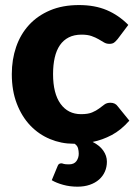

<svg xmlns="http://www.w3.org/2000/svg" viewBox="-20 -546 526 740"><path d="M478.5 -81Q446.5 -44.5 410.5 -25.5Q374.5 -6.5 337 1Q364 14.5 378 34.5Q392 54.5 392 77Q392 98 384.2 115.5Q376.5 133 361.8 146Q347 159 326 166.2Q305 173.5 278.5 173.5Q249 173.5 223 166.2Q197 159 179.5 148.5L202.5 93Q206 83.5 216.5 83.5Q219 83.5 221 84.2Q223 85 226 85.8Q229 86.5 233.5 87Q238 87.5 245.5 87.5Q265.5 87.5 274.5 75Q283.5 62.5 283.5 46.5Q283.5 36 280.8 25.5Q278 15 267.5 8H263.5Q216 8 172.8 -10Q129.5 -28 96.8 -62.2Q64 -96.5 44.8 -146.5Q25.5 -196.5 25.5 -260.5Q25.5 -316.5 42.2 -365.2Q59 -414 91.8 -449.8Q124.5 -485.5 172.8 -506Q221 -526.5 284.5 -526.5Q345.5 -526.5 391.5 -507Q437.5 -487.5 474.5 -450L433.5 -395.5Q426.5 -387 420 -382Q413.5 -377 401.5 -377Q390 -377 380.8 -382.5Q371.5 -388 360 -394.8Q348.5 -401.5 333 -407Q317.5 -412.5 294.5 -412.5Q266 -412.5 245.2 -402Q224.5 -391.5 211 -372Q197.5 -352.5 191 -324.2Q184.5 -296 184.5 -260.5Q184.5 -186 213.2 -146Q242 -106 292.5 -106Q319.5 -106 335.2 -112.8Q351 -119.5 362 -127.8Q373 -136 382.2 -143Q391.5 -150 405.5 -150Q424 -150 433.5 -136.5Z"/></svg>

Font: Lato ExtraBold
Style: Regular
Weight: 800
Designer: Lukasz Dziedzic with Adam Twardoch and Botio Nikoltchev
Foundry: tyPoland Lukasz Dziedzic
Version: Version 2.015; 2015-08-06; http://www.latofonts.com/